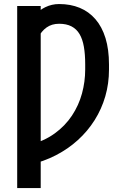

<svg xmlns="http://www.w3.org/2000/svg" viewBox="-20 -741 617 965"><path d="M184.6 -710.9V204.1H66.4V-710.9ZM127.9 87.4V-12.7Q201.7 -31.7 254.6 -70.1Q307.6 -108.4 341.8 -160.2Q376 -211.9 392.1 -271.2Q408.2 -330.6 408.2 -391.1V-418Q408.2 -467.8 401.6 -505.9Q395 -543.9 379.9 -569.6Q364.7 -595.2 339.4 -608.4Q314 -621.6 277.3 -621.6Q240.2 -621.6 213.9 -602.8Q187.5 -584 171.6 -550.8Q155.8 -517.6 147.9 -473.1L150.4 -660.2Q174.8 -689 207.5 -704.8Q240.2 -720.7 277.3 -720.7Q334.5 -720.7 380.6 -701.7Q426.8 -682.6 459.7 -644.5Q492.7 -606.4 510.3 -549.3Q527.8 -492.2 527.8 -417V-391.1Q527.8 -321.3 509.3 -257.1Q490.7 -192.9 455.8 -137.5Q420.9 -82 371.8 -37.4Q322.8 7.3 261.2 39.1Q199.7 70.8 127.9 87.4Z"/></svg>

Font: Roboto Condensed Medium
Style: Regular
Weight: 500
Designer: Christian Robertson
Foundry: Google
Version: Version 3.0